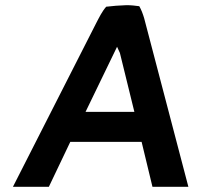

<svg xmlns="http://www.w3.org/2000/svg" viewBox="-20 -723 780 743"><path d="M709 0 538 -652C533 -669 527 -685 519 -699C504 -701 487 -703 470 -703C441 -702 415 -700 391 -697C375 -679 364 -656 353 -635L30 0H169L252 -174H528L570 0ZM311 -290 433 -542 444 -518 500 -290Z"/></svg>

Font: Bluebird
Style: Obl
Weight: 400
Designer: Jasper
Foundry: Cannot Into Space Fonts
Version: Version 0.98